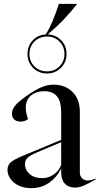

<svg xmlns="http://www.w3.org/2000/svg" viewBox="-20 -963 517 998"><path d="M123 -682Q123 -724 150 -753Q177 -782 218 -784Q254 -842 286 -943H379V-940Q309 -851 228 -784Q269 -783 297.5 -754Q326 -725 326 -682Q326 -640 296.5 -610.5Q267 -581 225 -581Q181 -581 152 -610Q123 -639 123 -682ZM96 -152 298 -236V-379Q298 -437 275.5 -463Q253 -489 210 -489Q167 -489 140.5 -466Q114 -443 114 -404Q114 -376 126 -344Q110 -331 87 -331Q66 -331 54 -342Q42 -353 42 -373Q42 -394 60 -415.5Q78 -437 123 -468Q167 -498 197.5 -510.5Q228 -523 258 -523Q318 -523 356.5 -485.5Q395 -448 395 -381V-66Q395 -48 406.5 -36.5Q418 -25 435 -25Q454 -25 477 -35V-30Q438 -8 415 2Q392 12 369 12Q336 12 317 -8.5Q298 -29 298 -68V-87Q277 -43 236.5 -14Q196 15 143 15Q105 15 77 1.5Q49 -12 34 -34Q19 -56 19 -80Q19 -103 34.5 -118Q50 -133 96 -152ZM199 -37Q233 -37 260.5 -57Q288 -77 298 -106V-224L170 -170Q135 -155 122.5 -142Q110 -129 110 -110Q110 -79 134.5 -58Q159 -37 199 -37ZM225 -592Q263 -592 289 -618Q315 -644 315 -682Q315 -721 289 -747Q263 -773 225 -773Q185 -773 159 -747Q133 -721 133 -682Q133 -644 159 -618Q185 -592 225 -592Z"/></svg>

Font: Nyght Serif
Style: Regular
Weight: 400
Designer: Maksym Kobuzan
Version: Version 0.410